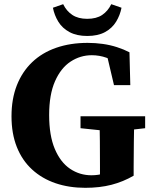

<svg xmlns="http://www.w3.org/2000/svg" viewBox="-20 -880 732 918"><path d="M388 18Q310 18 245.5 -4Q181 -26 133.5 -69.5Q86 -113 60.5 -177Q35 -241 35 -324Q35 -407 60.5 -472Q86 -537 133.5 -582.5Q181 -628 248.5 -651.5Q316 -675 399 -675Q436 -675 471.5 -670Q507 -665 539.5 -654.5Q572 -644 599 -630L603 -473H525L488 -630L559 -618V-563Q523 -592 489 -604Q455 -616 419 -616Q364 -616 317.5 -585.5Q271 -555 243 -491.5Q215 -428 215 -330Q215 -232 242 -168Q269 -104 315 -73Q361 -42 417 -42Q451 -42 477 -51Q503 -60 534 -78L458 -11V-86Q458 -146 457.5 -204.5Q457 -263 455 -324H622Q621 -264 620 -204Q619 -144 619 -83V-40Q569 -11 513 3.5Q457 18 388 18ZM365 -267V-324H674V-267L559 -254H490ZM233 -843 282 -860Q298 -827 326 -808.5Q354 -790 397 -790Q441 -790 468.5 -808.5Q496 -827 512 -860L561 -843Q554 -807 535 -776Q516 -745 482 -726.5Q448 -708 397 -708Q347 -708 312.5 -726.5Q278 -745 259 -776Q240 -807 233 -843Z"/></svg>

Font: Source Serif 4 18pt
Style: Bold
Weight: 700
Designer: Frank Grießhammer
Foundry: Adobe Systems Incorporated
Version: Version 4.004;hotconv 1.0.116;makeotfexe 2.5.65601